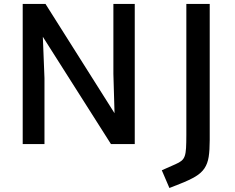

<svg xmlns="http://www.w3.org/2000/svg" viewBox="-20 -731 1190 974"><path d="M95.2 0V-710.9H210.9L561 -156.7L555.2 -356V-710.9H663.6V0H543L197.3 -544.4L205.6 -334.5V0ZM839.4 222.7 800.8 132.8 870.1 102.1Q889.6 93.8 900.9 84.5Q912.1 75.2 917.2 60.3Q922.4 45.4 923.8 20Q925.3 -5.4 925.3 -46.4V-710.9H1043.9V-20.5Q1043.9 30.8 1038.6 64.9Q1033.2 99.1 1017.3 122.8Q1001.5 146.5 971.4 164.6Q941.4 182.6 892.6 201.7Z"/></svg>

Font: Comme Medium
Style: Regular
Weight: 500
Version: Version 1.000;gftools[0.9.27]